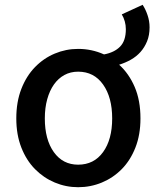

<svg xmlns="http://www.w3.org/2000/svg" viewBox="-20 -768 654 801"><path d="M306 -81Q372 -81 410 -133.5Q448 -186 448 -274Q448 -362 410 -415.5Q372 -469 306 -469Q274 -469 248.5 -455Q223 -441 205 -415.5Q187 -390 177 -354Q167 -318 167 -274Q167 -186 204.5 -133.5Q242 -81 306 -81ZM575 -748Q587 -730 595.5 -705Q604 -680 604 -654Q604 -621 593.5 -595.5Q583 -570 566 -551Q549 -532 526 -519Q503 -506 477 -498Q518 -461 542 -405Q566 -349 566 -274Q566 -206 545 -152.5Q524 -99 488 -62.5Q452 -26 405 -6.5Q358 13 306 13Q255 13 208.5 -6.5Q162 -26 126 -62.5Q90 -99 69 -152.5Q48 -206 48 -274Q48 -343 69 -397Q90 -451 126 -488Q162 -525 208.5 -544.5Q255 -564 306 -564Q363 -564 414 -541Q457 -549 481 -573.5Q505 -598 505 -646Q505 -663 500.5 -679Q496 -695 488 -708Z"/></svg>

Font: Kinto Sans Med
Style: Regular
Weight: 500
Designer: Authors: Ryoko NISHIZUKA  (kana & ideographs); Paul D. Hunt (Latin, Greek & Cyrillic); Wenlong ZHANG  (bopomofo); Sandol
Foundry: Adobe Systems Incorporated, ookami Inc.
Version: Version 0.001